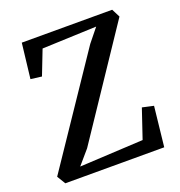

<svg xmlns="http://www.w3.org/2000/svg" viewBox="-134 -860 914 974"><g transform="rotate(-20 323.5 -373.0)"><path d="M53.5 0 26 -45.5 414 -621 472.5 -693.5 179 -682 127.5 -549.5 68 -557 90 -746H578L601 -701L218 -129L153.5 -54L497 -72L550 -229L611 -215.5L587.5 0Z"/></g></svg>

Font: Merriweather Light 18pt Medium
Style: Regular
Weight: 500
Version: Version 2.100